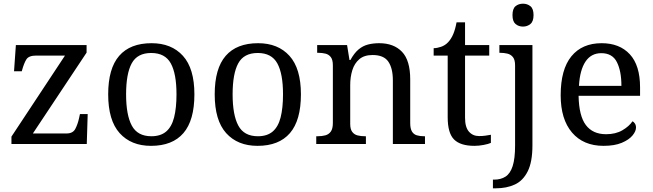

<svg xmlns="http://www.w3.org/2000/svg" viewBox="-20 -780 3537 1040"><path d="M42 0V-40L332 -479H176Q136 -479 123 -458.5Q110 -438 99 -398L98 -394H56L66 -536H449V-495L158 -57H340Q375 -57 388 -82Q401 -107 408 -139L413 -162H455L450 0Z M798 10Q690 10 628 -59Q566 -128 566 -269Q566 -409 625.5 -477.5Q685 -546 801 -546Q909 -546 971 -477.5Q1033 -409 1033 -269Q1033 -128 973.5 -59Q914 10 798 10ZM800 -42Q850 -42 880 -67.5Q910 -93 923 -144Q936 -195 936 -269Q936 -381 905 -437Q874 -493 799 -493Q724 -493 693.5 -437Q663 -381 663 -269Q663 -157 694 -99.5Q725 -42 800 -42Z M1375 10Q1267 10 1205 -59Q1143 -128 1143 -269Q1143 -409 1202.5 -477.5Q1262 -546 1378 -546Q1486 -546 1548 -477.5Q1610 -409 1610 -269Q1610 -128 1550.5 -59Q1491 10 1375 10ZM1377 -42Q1427 -42 1457 -67.5Q1487 -93 1500 -144Q1513 -195 1513 -269Q1513 -381 1482 -437Q1451 -493 1376 -493Q1301 -493 1270.5 -437Q1240 -381 1240 -269Q1240 -157 1271 -99.5Q1302 -42 1377 -42Z M1693 0V-42H1701Q1724 -42 1742.5 -47Q1761 -52 1772 -67.5Q1783 -83 1783 -114V-426Q1783 -456 1772 -470.5Q1761 -485 1743 -489.5Q1725 -494 1703 -494H1698V-536H1860L1873 -455H1878Q1899 -493 1922.5 -512.5Q1946 -532 1974 -539Q2002 -546 2034 -546Q2113 -546 2157.5 -499.5Q2202 -453 2202 -350V-114Q2202 -83 2211.5 -67.5Q2221 -52 2238 -47Q2255 -42 2277 -42H2282V0H2108V-345Q2108 -410 2083.5 -446Q2059 -482 1998 -482Q1953 -482 1926.5 -459.5Q1900 -437 1888.5 -400Q1877 -363 1877 -320V-109Q1877 -80 1888 -65.5Q1899 -51 1917 -46.5Q1935 -42 1957 -42H1962V0Z M2550 10Q2474 10 2439.5 -24.5Q2405 -59 2405 -145V-479H2329V-519Q2347 -519 2369 -526.5Q2391 -534 2407 -551Q2424 -569 2435 -595Q2446 -621 2453 -659H2499V-536H2630V-479H2499V-142Q2499 -91 2520 -67Q2541 -43 2575 -43Q2593 -43 2608 -45Q2623 -47 2639 -50V-6Q2626 0 2600 5Q2574 10 2550 10Z M2650 240V193H2657Q2693 193 2718.5 176.5Q2744 160 2757 119.5Q2770 79 2770 9V-426Q2770 -456 2758.5 -470.5Q2747 -485 2728.5 -489.5Q2710 -494 2688 -494H2685V-536H2864V8Q2864 97 2838.5 148Q2813 199 2768.5 219.5Q2724 240 2666 240ZM2813 -636Q2789 -636 2772.5 -650Q2756 -664 2756 -698Q2756 -733 2772.5 -746.5Q2789 -760 2813 -760Q2836 -760 2853 -746.5Q2870 -733 2870 -698Q2870 -664 2853 -650Q2836 -636 2813 -636Z M3249 10Q3140 10 3078.5 -62Q3017 -134 3017 -264Q3017 -404 3075 -475Q3133 -546 3239 -546Q3336 -546 3391.5 -486Q3447 -426 3447 -307V-261H3114Q3116 -152 3153.5 -102.5Q3191 -53 3263 -53Q3315 -53 3351.5 -74.5Q3388 -96 3406 -123Q3413 -120 3419 -111Q3425 -102 3425 -89Q3425 -69 3406 -46Q3387 -23 3348 -6.5Q3309 10 3249 10ZM3346 -315Q3346 -395 3321.5 -443.5Q3297 -492 3237 -492Q3182 -492 3151.5 -446.5Q3121 -401 3116 -315Z"/></svg>

Font: Noto Serif Tibetan
Style: Regular
Weight: 400
Designer: Monotype Design Team
Foundry: Monotype Imaging Inc.
Version: Version 2.103